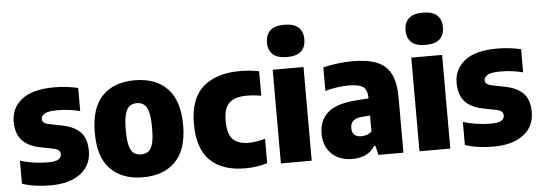

<svg xmlns="http://www.w3.org/2000/svg" viewBox="-51 -957 3157 1120"><g transform="rotate(-5 1527.0 -397.0)"><path d="M204 10.5Q159.5 10.5 117.5 4.8Q75.5 -1 38 -13.5V-149Q74 -137 115.8 -130.8Q157.5 -124.5 201 -124.5Q245 -124.5 262 -135.8Q279 -147 279 -165.5Q279 -192 244.5 -200L159.5 -217Q90.5 -231 56 -270.2Q21.5 -309.5 21.5 -378Q21.5 -459 84.5 -508.2Q147.5 -557.5 274.5 -557.5Q313.5 -557.5 349 -553Q384.5 -548.5 413.5 -541.5V-406Q352.5 -422.5 282.5 -422.5Q224 -422.5 205 -409.2Q186 -396 186 -379.5Q186 -355.5 221 -347.5L305.5 -330.5Q372.5 -316.5 408 -279.8Q443.5 -243 443.5 -171Q443.5 -86.5 379.8 -38Q316 10.5 204 10.5Z M745.5 10.5Q624 10.5 555.5 -59.2Q487 -129 487 -271.5Q487 -417 554.8 -487.2Q622.5 -557.5 745.5 -557.5Q868.5 -557.5 936.5 -486.2Q1004.5 -415 1004.5 -273Q1004.5 -129.5 935.8 -59.5Q867 10.5 745.5 10.5ZM745.5 -123.5Q770.5 -123.5 787.8 -135.5Q805 -147.5 813.8 -179.5Q822.5 -211.5 822.5 -271.5Q822.5 -333 813.5 -365.8Q804.5 -398.5 787.2 -411Q770 -423.5 745.5 -423.5Q721 -423.5 704 -411Q687 -398.5 677.8 -366Q668.5 -333.5 668.5 -273.5Q668.5 -212.5 677.5 -180Q686.5 -147.5 703.5 -135.5Q720.5 -123.5 745.5 -123.5Z M1343.5 10.5Q1210.5 10.5 1139 -59Q1067.5 -128.5 1067.5 -273Q1067.5 -421.5 1145.5 -489.5Q1223.5 -557.5 1360.5 -557.5Q1421.5 -557.5 1473.5 -546.5V-403.5Q1429.5 -411 1390.5 -411Q1318.5 -411 1286 -379.8Q1253.5 -348.5 1253.5 -275.5Q1253.5 -197.5 1284.5 -166.8Q1315.5 -136 1378 -136Q1399.5 -136 1422.2 -139.8Q1445 -143.5 1473.5 -151.5V-8.5Q1414 10.5 1343.5 10.5Z M1553 0V-548.5H1733.5V0ZM1643 -615Q1586.5 -615 1560 -639.8Q1533.5 -664.5 1533.5 -709.5Q1533.5 -754 1560 -779Q1586.5 -804 1643 -804Q1699.5 -804 1726 -779Q1752.5 -754 1752.5 -709.5Q1752.5 -664.5 1726 -639.8Q1699.5 -615 1643 -615Z M1973 10.5Q1895 10.5 1849.8 -34Q1804.5 -78.5 1804.5 -151Q1804.5 -230.5 1857 -275.8Q1909.5 -321 2029 -328.5L2095.5 -333Q2095.5 -381 2072 -399.8Q2048.5 -418.5 1987 -418.5Q1957 -418.5 1919.8 -413.5Q1882.5 -408.5 1848.5 -398.5V-536.5Q1887.5 -546.5 1934.2 -552Q1981 -557.5 2021.5 -557.5Q2108.5 -557.5 2163.5 -535.2Q2218.5 -513 2244.5 -461.5Q2270.5 -410 2270.5 -322.5V0H2124L2111 -54.5H2103.5Q2082 -19.5 2048 -4.5Q2014 10.5 1973 10.5ZM1980 -170Q1980 -117 2035.5 -117Q2050.5 -117 2066.2 -122Q2082 -127 2095.5 -139.5V-233L2049.5 -229.5Q1980 -225 1980 -170Z M2364.5 0V-548.5H2545V0ZM2454.5 -615Q2398 -615 2371.5 -639.8Q2345 -664.5 2345 -709.5Q2345 -754 2371.5 -779Q2398 -804 2454.5 -804Q2511 -804 2537.5 -779Q2564 -754 2564 -709.5Q2564 -664.5 2537.5 -639.8Q2511 -615 2454.5 -615Z M2797.5 10.5Q2753 10.5 2711 4.8Q2669 -1 2631.5 -13.5V-149Q2667.5 -137 2709.2 -130.8Q2751 -124.5 2794.5 -124.5Q2838.5 -124.5 2855.5 -135.8Q2872.5 -147 2872.5 -165.5Q2872.5 -192 2838 -200L2753 -217Q2684 -231 2649.5 -270.2Q2615 -309.5 2615 -378Q2615 -459 2678 -508.2Q2741 -557.5 2868 -557.5Q2907 -557.5 2942.5 -553Q2978 -548.5 3007 -541.5V-406Q2946 -422.5 2876 -422.5Q2817.5 -422.5 2798.5 -409.2Q2779.5 -396 2779.5 -379.5Q2779.5 -355.5 2814.5 -347.5L2899 -330.5Q2966 -316.5 3001.5 -279.8Q3037 -243 3037 -171Q3037 -86.5 2973.2 -38Q2909.5 10.5 2797.5 10.5Z"/></g></svg>

Font: Encode Sans SemiCondensed SemiCondensed ExtraBold
Style: Regular
Weight: 800
Width: 4
Designer: Multiple Designers
Foundry: Impallari Type
Version: Version 3.000; ttfautohint (v1.8.3) -l 8 -r 50 -G 200 -x 14 